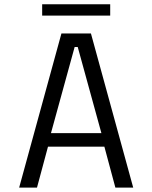

<svg xmlns="http://www.w3.org/2000/svg" viewBox="-20 -852 690 872"><path d="M585 0H504L454 -186H198L148 0H67L259 -700H393ZM319 -638.5 211.5 -247.5H440.5L333 -638.5ZM171.5 -781V-832.5H480.5V-781Z"/></svg>

Font: Trispace Thin Light
Style: Regular
Weight: 300
Version: Version 1.210